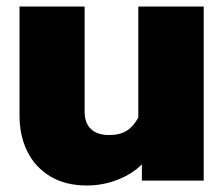

<svg xmlns="http://www.w3.org/2000/svg" viewBox="-20 -555 686 590"><path d="M40 -199V-535H240V-212Q240 -177 259.5 -158.5Q279 -140 315 -140Q348 -140 369 -153Q390 -166 405 -194V-535H606V0H416V-50Q386 -20 341 -2.5Q296 15 247 15Q181 15 134.5 -13Q88 -41 64 -89.5Q40 -138 40 -199Z"/></svg>

Font: Prompt ExtraBold
Style: Regular
Weight: 800
Designer: Katatrad Team
Foundry: CadsonDemak
Version: Version 1.001